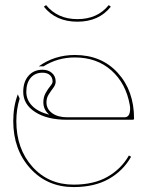

<svg xmlns="http://www.w3.org/2000/svg" viewBox="-20 -741 585 763"><path d="M287.6 -665Q367.2 -665 412.1 -720.7L420.4 -714.4Q373 -654.8 287.6 -654.8Q202.1 -654.8 154.3 -714.4L163.1 -720.7Q209 -665 287.6 -665ZM175.8 -285.2Q152.3 -304.7 152.3 -334.5Q152.3 -355.5 161.6 -371.8Q170.9 -388.2 179.9 -398.9Q189 -409.7 189 -417Q189 -432.6 178.5 -442.4Q168 -452.1 148.9 -452.1Q119.6 -452.1 102.1 -431.9Q84.5 -411.6 84.5 -376Q84.5 -344.2 107.9 -320.3Q131.3 -296.4 175.8 -285.2ZM277.3 -522.5Q383.3 -522.5 448 -451.4Q512.7 -380.4 512.7 -270Q512.7 -265.1 507.3 -265.1H245.6Q167.5 -265.1 119.9 -295.7Q72.3 -326.2 72.3 -376Q72.3 -416 93.3 -439.9Q114.3 -463.9 148.9 -463.9Q171.9 -463.9 186.5 -450.9Q201.2 -438 201.2 -417Q201.2 -404.3 191.9 -392.1Q182.6 -379.9 173.6 -365.7Q164.6 -351.6 164.6 -334.5Q164.6 -307.6 187.3 -291.3Q210 -274.9 247.1 -274.9H474.6Q497.1 -274.9 497.1 -309.1Q497.1 -317.4 495.6 -324.2Q480.5 -409.7 422.6 -461.2Q364.7 -512.7 277.3 -512.7Q209 -512.7 153.3 -477.5H134.3Q196.8 -522.5 277.3 -522.5ZM50.8 -366.2 58.1 -349.1Q44.9 -306.6 44.9 -259.8Q44.9 -149.9 108.6 -78.6Q172.4 -7.3 272.5 -7.3Q353 -7.3 407.5 -38.6Q461.9 -69.8 492.2 -123L501 -118.2Q469.7 -62.5 412.6 -30Q355.5 2.4 272.5 2.4Q167.5 2.4 100.1 -72Q32.7 -146.5 32.7 -259.8Q32.7 -318.4 50.8 -366.2Z"/></svg>

Font: ZnikomitNo24
Style: Thin
Weight: 300
Designer: gluk
Foundry: gluk
Version: Version 0.55